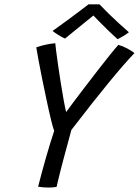

<svg xmlns="http://www.w3.org/2000/svg" viewBox="-20 -859 639 884"><path d="M229.5 -256.5Q224 -270 214.8 -308Q205.5 -346 195 -395.8Q184.5 -445.5 174.2 -495.5Q164 -545.5 156.8 -585Q149.5 -624.5 147 -641Q172 -649.5 194 -654Q216 -658.5 234.5 -660Q235 -652 238.5 -624.5Q242 -597 247.5 -558.8Q253 -520.5 259.5 -479.2Q266 -438 272.5 -401.8Q279 -365.5 284.5 -343Q294.5 -357 317.5 -387.8Q340.5 -418.5 370.2 -457.2Q400 -496 430.2 -535.2Q460.5 -574.5 485.8 -605.8Q511 -637 525 -652.5Q546 -646.5 567 -635.2Q588 -624 599 -614.5Q555.5 -569.5 482.2 -480.5Q409 -391.5 308.5 -260.5Q304.5 -246 297.8 -220.5Q291 -195 283.8 -168.8Q276.5 -142.5 272 -125Q266 -102.5 259.2 -75.8Q252.5 -49 247.2 -27.2Q242 -5.5 240.5 1.5Q225 4.5 203 4.5Q177 4.5 155.5 0.5Q171.5 -63 191.5 -132.8Q211.5 -202.5 229.5 -256.5ZM438 -839Q457 -819 481.5 -795Q506 -771 530.5 -748.8Q555 -726.5 573.5 -710.5Q560 -700 546.2 -692Q532.5 -684 521.5 -678.5Q507 -691 485 -712.2Q463 -733.5 442.2 -754.5Q421.5 -775.5 410 -787.5Q399 -778.5 375 -759.2Q351 -740 324.8 -718.5Q298.5 -697 279.5 -681.5Q270 -685 250.8 -696.8Q231.5 -708.5 222 -716.5Q251.5 -737 286.2 -762.8Q321 -788.5 349.5 -810Q378 -831.5 387.5 -839Q395.5 -839 411.8 -839Q428 -839 438 -839Z"/></svg>

Font: Grandstander Light
Style: Italic
Weight: 300
Italic angle: -15°
Designer: Tyler Finck
Foundry: Etcetera Type Co
Version: Version 1.200; ttfautohint (v1.8.3)